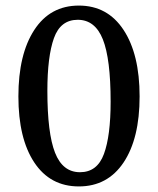

<svg xmlns="http://www.w3.org/2000/svg" viewBox="-20 -704 567 689"><path d="M377 -339Q377 -493 349 -563Q321 -633 259 -633Q197 -633 173.5 -567Q150 -501 150 -378Q150 -226 177.5 -156Q205 -86 267 -86Q329 -86 353 -151.5Q377 -217 377 -339ZM423.5 -596.5Q481 -509 481 -358Q481 -207 423.5 -121Q366 -35 263 -35Q160 -35 103 -121Q46 -207 46 -358Q46 -509 103 -596.5Q160 -684 263 -684Q366 -684 423.5 -596.5Z"/></svg>

Font: Halant Medium
Style: Regular
Weight: 500
Designer: Hitesh Malaviya (Devanagari), Satya Rajpurohit (Latin)
Foundry: Indian Type Foundry
Version: Version 1.101;PS 1.0;hotconv 1.0.78;makeotf.lib2.5.61930; tt